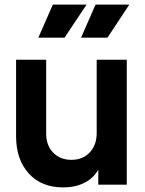

<svg xmlns="http://www.w3.org/2000/svg" viewBox="-20 -804 633 836"><path d="M50 -211V-544H181V-222Q181 -171 211.5 -139.5Q242 -108 291 -108Q340 -108 370.5 -140Q401 -172 401 -225V-544H532V0H408V-65Q386 -27 346.5 -7.5Q307 12 255 12Q160 12 105 -49Q50 -110 50 -211ZM210 -784H357L261 -640H147ZM396 -784H543L448 -640H333Z"/></svg>

Font: Evergrow Sans
Style: Bold
Weight: 700
Foundry: 10Web
Version: Version 1.000